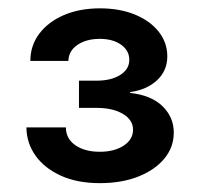

<svg xmlns="http://www.w3.org/2000/svg" viewBox="-20 -855 466 451"><path d="M214.4 -424.8Q162.1 -424.8 123.5 -442.1Q85 -459.5 63.7 -489Q42.5 -518.6 42 -555.7H134.8Q134.8 -529.3 157 -513.9Q179.2 -498.5 214.4 -498.5Q248.5 -498.5 270.5 -512.9Q292.5 -527.3 292.5 -550.3Q292.5 -573.2 268.8 -587.4Q245.1 -601.6 206.5 -601.6H165.5V-665.5H206.5Q241.2 -665.5 262.5 -679Q283.7 -692.4 283.7 -714.4Q283.7 -736.3 264.4 -750Q245.1 -763.7 214.4 -763.7Q182.6 -763.7 161.9 -749.5Q141.1 -735.4 140.6 -711.9H51.3Q51.3 -748 72.3 -775.9Q93.3 -803.7 130.1 -819.6Q167 -835.4 214.8 -835.4Q261.2 -835.4 296.9 -820.8Q332.5 -806.2 352.8 -780.5Q373 -754.9 373 -722.7Q373 -689 348.9 -666.5Q324.7 -644 285.6 -638.7V-636.7Q335.4 -631.3 361.8 -605.5Q388.2 -579.6 388.2 -543.5Q388.2 -509.3 366 -482.4Q343.8 -455.6 304.7 -440.2Q265.6 -424.8 214.4 -424.8Z"/></svg>

Font: Inter 24pt Medium
Style: Regular
Weight: 500
Designer: Rasmus Andersson
Foundry: rsms
Version: Version 4.001;git-66647c0bb